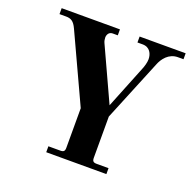

<svg xmlns="http://www.w3.org/2000/svg" viewBox="-125 -842 986 972"><g transform="rotate(20 368.0 -356.0)"><path d="M46 -680H81C108 -680 124 -671 140 -636L310 -269V-56C310 -38 304 -32 286 -32H222V0H546V-32H482C464 -32 458 -38 458 -56V-278L593 -607C606 -641 635 -680 684 -680H714V-712H466V-680H494C534 -680 548 -647 548 -619C548 -602 541 -578 534 -562L442 -333L310 -620C306 -628 304 -640 304 -648C304 -662 312 -680 332 -680H360V-712H46Z"/></g></svg>

Font: Old Standard
Style: Bold
Weight: 700
Designer: Alexey Kryukov <alexios@thessalonica.org.ru>
Version: Version 2.0.2